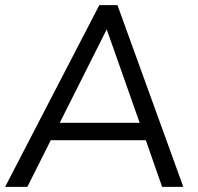

<svg xmlns="http://www.w3.org/2000/svg" viewBox="-21 -732 775 752"><path d="M550 -183H178L86 0H-1L368 -712H439L697 0H614ZM526 -251 397 -617 213 -251Z"/></svg>

Font: Muli
Style: Italic
Weight: 400
Italic angle: -4.541°
Designer: Vernon Adams
Foundry: Vernon Adams
Version: Version 2.001